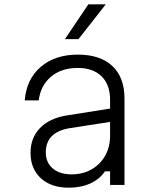

<svg xmlns="http://www.w3.org/2000/svg" viewBox="-20 -860 740 893"><path d="M468 -63Q444 -27 400.5 -7Q357 13 300 13Q218 13 170 -31Q122 -75 122 -149Q122 -219 166 -264.5Q210 -310 290 -323L492 -355V-396Q492 -466 452.5 -505Q413 -544 341 -544Q266 -544 217.5 -503.5Q169 -463 160 -393H95Q103 -492 169.5 -549Q236 -606 342 -606Q446 -606 502.5 -553Q559 -500 559 -402V0H492V-63ZM193 -151Q193 -104 225.5 -76.5Q258 -49 313 -49Q365 -49 405.5 -72Q446 -95 469 -135.5Q492 -176 492 -229V-293L305 -264Q193 -246 193 -151ZM282 -678 391 -840H472L345 -678Z"/></svg>

Font: Martian Mono ExtraLight
Style: Regular
Weight: 200
Monospace: yes
Designer: Roman Shamin
Foundry: Evil Martians
Version: Version 1.000; ttfautohint (v1.8.4.7-5d5b)